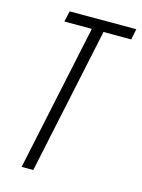

<svg xmlns="http://www.w3.org/2000/svg" viewBox="-110 -778 623 843"><g transform="rotate(15 201.5 -357.0)"><path d="M73 0 214 -665H89L100 -714H403L393 -665H267L126 0Z"/></g></svg>

Font: Noto Sans ExtraCondensed Light
Style: Italic
Weight: 300
Width: 2
Italic angle: -12°
Designer: Monotype Design Team
Foundry: Monotype Imaging Inc.
Version: Version 2.013; ttfautohint (v1.8.4.7-5d5b)